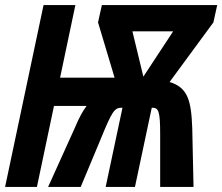

<svg xmlns="http://www.w3.org/2000/svg" viewBox="-22 -734 873 754"><path d="M-2 0H123L190 -318H318C302 -296 289 -273 271 -230L167 0H295L371 -182C418 -297 427 -311 456 -311H459L393 0H508L574 -311H576C601 -311 607 -297 607 -206V0H738L733 -230C729 -341 715 -390 644 -412L816 -646L831 -714H378L363 -646L428 -429H214L274 -714H149ZM541 -433 498 -611H658Z"/></svg>

Font: Noto Sans ExtraCondensed
Style: Bold Italic
Weight: 700
Width: 2
Italic angle: -12°
Designer: Monotype Design Team
Foundry: Monotype Imaging Inc.
Version: Version 2.013